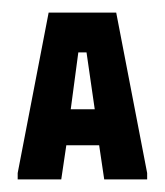

<svg xmlns="http://www.w3.org/2000/svg" viewBox="-20 -720 261 304"><path d="M8 -436V-446L57 -700H164L213 -446V-436H145L137 -490H85L77 -436ZM92 -547H130L117 -637H104Z"/></svg>

Font: Phudu ExtraBold
Style: Regular
Weight: 800
Version: Version 1.005;gftools[0.9.23]